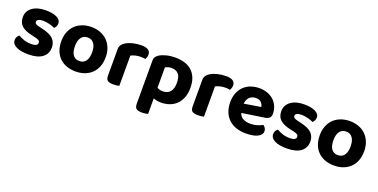

<svg xmlns="http://www.w3.org/2000/svg" viewBox="-21 -1193 4083 2076"><g transform="rotate(20 2021.0 -155.0)"><path d="M450 -141Q450 -67 395 -25.5Q340 16 233 16Q191 16 156.5 10Q122 4 97 -8Q72 -20 58 -38Q44 -56 44 -80Q44 -102 53 -117.5Q62 -133 76 -143Q105 -126 142 -113Q179 -100 228 -100Q299 -100 299 -140Q299 -157 286.5 -166Q274 -175 244 -182L204 -191Q122 -208 82 -243.5Q42 -279 42 -343Q42 -414 99.5 -455.5Q157 -497 254 -497Q290 -497 322 -491.5Q354 -486 377 -475Q400 -464 413.5 -447.5Q427 -431 427 -409Q427 -389 419 -373.5Q411 -358 398 -348Q390 -353 374.5 -359Q359 -365 341 -370Q323 -375 303 -378Q283 -381 266 -381Q231 -381 211.5 -371.5Q192 -362 192 -343Q192 -329 203 -321Q214 -313 243 -306L281 -297Q372 -277 411 -239Q450 -201 450 -141Z M1033 -241Q1033 -182 1015 -134.5Q997 -87 963.5 -54Q930 -21 883 -3Q836 15 778 15Q720 15 672.5 -2.5Q625 -20 591.5 -53Q558 -86 540 -133.5Q522 -181 522 -241Q522 -299 540.5 -346.5Q559 -394 592.5 -427Q626 -460 673.5 -478Q721 -496 778 -496Q835 -496 882 -478Q929 -460 962.5 -426.5Q996 -393 1014.5 -346Q1033 -299 1033 -241ZM778 -376Q731 -376 705 -341Q679 -306 679 -241Q679 -174 704.5 -139.5Q730 -105 778 -105Q826 -105 851.5 -140Q877 -175 877 -241Q877 -305 851 -340.5Q825 -376 778 -376Z M1277 -1Q1267 2 1249 4.5Q1231 7 1209 7Q1164 7 1144 -7.5Q1124 -22 1124 -64V-369Q1124 -397 1138 -417Q1152 -437 1177 -452Q1210 -472 1256.5 -483.5Q1303 -495 1354 -495Q1458 -495 1458 -425Q1458 -408 1453 -394Q1448 -380 1442 -370Q1419 -375 1386 -375Q1357 -375 1328 -368Q1299 -361 1277 -349Z M1761 15Q1735 15 1713 10.5Q1691 6 1673 -1V178Q1663 181 1645 184Q1627 187 1605 187Q1560 187 1540 172Q1520 157 1520 115V-380Q1520 -406 1531 -422.5Q1542 -439 1562 -452Q1592 -471 1639 -483.5Q1686 -496 1743 -496Q1801 -496 1849.5 -481.5Q1898 -467 1933 -436Q1968 -405 1987.5 -357Q2007 -309 2007 -243Q2007 -180 1988.5 -131.5Q1970 -83 1937 -50.5Q1904 -18 1859 -1.5Q1814 15 1761 15ZM1738 -106Q1792 -106 1821.5 -140Q1851 -174 1851 -243Q1851 -314 1822.5 -345Q1794 -376 1743 -376Q1720 -376 1703 -370.5Q1686 -365 1672 -358V-123Q1686 -115 1702 -110.5Q1718 -106 1738 -106Z M2251 -1Q2241 2 2223 4.5Q2205 7 2183 7Q2138 7 2118 -7.5Q2098 -22 2098 -64V-369Q2098 -397 2112 -417Q2126 -437 2151 -452Q2184 -472 2230.5 -483.5Q2277 -495 2328 -495Q2432 -495 2432 -425Q2432 -408 2427 -394Q2422 -380 2416 -370Q2393 -375 2360 -375Q2331 -375 2302 -368Q2273 -361 2251 -349Z M2616 -177Q2630 -135 2665 -117.5Q2700 -100 2746 -100Q2788 -100 2825 -111.5Q2862 -123 2885 -137Q2900 -127 2910 -111Q2920 -95 2920 -76Q2920 -53 2906 -36Q2892 -19 2867.5 -7.5Q2843 4 2809.5 9.5Q2776 15 2736 15Q2677 15 2627 -1.5Q2577 -18 2541 -50.5Q2505 -83 2484.5 -132Q2464 -181 2464 -247Q2464 -311 2484.5 -358Q2505 -405 2539.5 -436Q2574 -467 2618.5 -481.5Q2663 -496 2710 -496Q2761 -496 2803.5 -480.5Q2846 -465 2876.5 -437Q2907 -409 2924 -370Q2941 -331 2941 -285Q2941 -253 2924 -237Q2907 -221 2876 -216ZM2711 -383Q2668 -383 2639.5 -356.5Q2611 -330 2606 -280L2797 -311Q2795 -337 2774 -360Q2753 -383 2711 -383Z M3424 -141Q3424 -67 3369 -25.5Q3314 16 3207 16Q3165 16 3130.5 10Q3096 4 3071 -8Q3046 -20 3032 -38Q3018 -56 3018 -80Q3018 -102 3027 -117.5Q3036 -133 3050 -143Q3079 -126 3116 -113Q3153 -100 3202 -100Q3273 -100 3273 -140Q3273 -157 3260.5 -166Q3248 -175 3218 -182L3178 -191Q3096 -208 3056 -243.5Q3016 -279 3016 -343Q3016 -414 3073.5 -455.5Q3131 -497 3228 -497Q3264 -497 3296 -491.5Q3328 -486 3351 -475Q3374 -464 3387.5 -447.5Q3401 -431 3401 -409Q3401 -389 3393 -373.5Q3385 -358 3372 -348Q3364 -353 3348.5 -359Q3333 -365 3315 -370Q3297 -375 3277 -378Q3257 -381 3240 -381Q3205 -381 3185.5 -371.5Q3166 -362 3166 -343Q3166 -329 3177 -321Q3188 -313 3217 -306L3255 -297Q3346 -277 3385 -239Q3424 -201 3424 -141Z M4007 -241Q4007 -182 3989 -134.5Q3971 -87 3937.5 -54Q3904 -21 3857 -3Q3810 15 3752 15Q3694 15 3646.5 -2.5Q3599 -20 3565.5 -53Q3532 -86 3514 -133.5Q3496 -181 3496 -241Q3496 -299 3514.5 -346.5Q3533 -394 3566.5 -427Q3600 -460 3647.5 -478Q3695 -496 3752 -496Q3809 -496 3856 -478Q3903 -460 3936.5 -426.5Q3970 -393 3988.5 -346Q4007 -299 4007 -241ZM3752 -376Q3705 -376 3679 -341Q3653 -306 3653 -241Q3653 -174 3678.5 -139.5Q3704 -105 3752 -105Q3800 -105 3825.5 -140Q3851 -175 3851 -241Q3851 -305 3825 -340.5Q3799 -376 3752 -376Z"/></g></svg>

Font: Baloo Da 2
Style: Bold
Weight: 700
Designer: Noopur Datye, Sulekha Rajkumar and Ek Type
Foundry: Ek Type
Version: Version 1.640;hotconv 1.0.111;makeotfexe 2.5.65597; ttfautoh